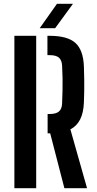

<svg xmlns="http://www.w3.org/2000/svg" viewBox="-20 -988 508 1008"><path d="M318 0 243.5 -288H230V-389.5H240.5Q274.5 -389.5 289.8 -403Q305 -416.5 306 -444.5Q307.5 -479.5 308.2 -511.8Q309 -544 308.5 -576.2Q308 -608.5 306 -643.5Q304.5 -672 289.5 -685.2Q274.5 -698.5 241 -698.5H229V-800H241Q334.5 -800 376 -762.5Q417.5 -725 420.5 -638Q422 -600 422.2 -570.2Q422.5 -540.5 422.2 -512Q422 -483.5 420.5 -450Q416.5 -342.5 349.5 -309L437 0ZM55.5 0V-800H170V0ZM188.5 -840 279 -968H363L269.5 -840Z"/></svg>

Font: Big Shoulders Stencil Text Thin
Style: Bold
Weight: 700
Version: Version 2.001